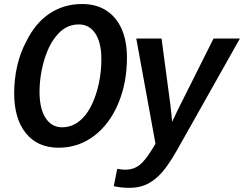

<svg xmlns="http://www.w3.org/2000/svg" viewBox="-20 -718 1202 946"><path d="M384.8 -698.2Q454.1 -698.2 503.4 -666.5Q552.7 -634.8 579.1 -575.7Q605.5 -516.6 605.5 -433.6Q605.5 -310.1 562.5 -207.5Q519 -105 442.4 -47.6Q365.7 9.8 269 9.8Q165 9.8 107.4 -61.8Q49.8 -133.3 49.8 -259.3Q49.8 -327.6 64.7 -392.8Q79.6 -458 108.9 -512.7Q153.3 -604 223.9 -651.1Q294.4 -698.2 384.8 -698.2ZM367.7 -597.7Q300.8 -597.7 254.4 -537.1Q230 -507.3 212.2 -463.1Q194.3 -418.9 184.6 -367.7Q174.8 -316.4 174.8 -265.6Q174.8 -182.6 204.6 -136.7Q234.4 -90.8 286.1 -90.8Q342.3 -90.8 385.7 -134.3Q414.6 -163.1 435.5 -209.2Q456.5 -255.4 468 -311.5Q479.5 -367.7 479.5 -425.8Q479.5 -507.3 450 -552.5Q420.4 -597.7 367.7 -597.7ZM618.2 207.5Q575.7 207.5 540.5 199.2L557.6 113.8Q579.1 118.2 598.6 118.2Q636.7 118.2 666.3 95.9Q695.8 73.7 731.9 13.7L746.1 -9.8L651.4 -528.3H775.9L812 -257.8Q815.4 -233.9 818.6 -208.5Q821.8 -183.1 824.2 -159.7Q826.7 -136.2 828.1 -117.7Q834.5 -130.9 840.8 -144.3Q847.2 -157.7 853.5 -171.4L1032.2 -528.3H1162.1L854 18.6Q803.2 108.9 761.7 148.4Q730 179.2 695.3 193.4Q660.6 207.5 618.2 207.5Z"/></svg>

Font: Arimo SemiBold
Style: Italic
Weight: 600
Italic angle: -12°
Version: Version 1.33